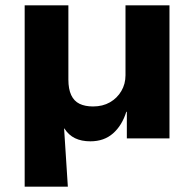

<svg xmlns="http://www.w3.org/2000/svg" viewBox="-20 -516 725 716"><path d="M72 180V-496H235V-219Q235 -184 245.5 -161.5Q256 -139 276.5 -129Q297 -119 327 -119Q363 -119 390 -134.5Q417 -150 432.5 -176.5Q448 -203 448 -235V-496H612V0H453V-99H451Q435 -48 401.5 -18.5Q368 11 317 11Q284 11 260 -0.5Q236 -12 220 -37H219L233 180Z"/></svg>

Font: Nunito Sans 10pt SemiExpanded ExtraBold
Style: Regular
Weight: 800
Width: 6
Designer: Vernon Adams
Foundry: Vernon Adams
Version: Version 3.101;gftools[0.9.27]